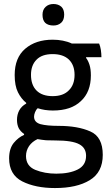

<svg xmlns="http://www.w3.org/2000/svg" viewBox="-20 -704 555 977"><path d="M249 -141.6Q341.8 -141.6 391.6 -189.5Q442.4 -236.3 442.4 -320.3Q442.4 -352.5 435.5 -374Q428.7 -395.5 418 -409.2Q418 -410.2 418 -413.1Q437.5 -413.1 496.1 -413.1Q496.1 -430.7 493.2 -450.2Q490.2 -468.8 484.4 -482.4Q438.5 -482.4 345.7 -482.4Q325.2 -492.2 299.8 -497.1Q275.4 -502 248 -502Q162.1 -502 108.4 -456.1Q54.7 -410.2 54.7 -322.3Q54.7 -267.6 71.3 -234.4Q87.9 -201.2 113.3 -180.7Q113.3 -179.7 113.3 -176.8Q89.8 -164.1 78.1 -142.6Q66.4 -121.1 66.4 -93.8Q66.4 -70.3 75.2 -51.8Q85 -34.2 102.5 -22.5Q102.5 -20.5 102.5 -17.6Q73.2 -4.9 49.8 23.4Q26.4 52.7 26.4 101.6Q26.4 184.6 92.8 218.8Q160.2 252.9 259.8 252.9Q371.1 252.9 436.5 212.9Q502.9 172.9 502.9 84Q502.9 -7.8 439.5 -35.2Q376 -63.5 278.3 -63.5Q218.8 -63.5 185.5 -72.3Q153.3 -82 153.3 -110.4Q153.3 -120.1 158.2 -132.8Q163.1 -145.5 171.9 -153.3Q189.5 -147.5 209 -144.5Q229.5 -141.6 249 -141.6ZM261.7 10.7Q348.6 10.7 383.8 30.3Q418 48.8 418 88.9Q418 136.7 376 158.2Q334 179.7 266.6 179.7Q207 179.7 159.2 160.2Q112.3 140.6 112.3 89.8Q112.3 62.5 127.9 39.1Q143.6 16.6 170.9 3.9Q193.4 7.8 214.8 9.8Q235.4 10.7 261.7 10.7ZM137.7 -323.2Q137.7 -372.1 166 -400.4Q193.4 -428.7 248 -428.7Q300.8 -428.7 330.1 -401.4Q359.4 -373 359.4 -323.2Q359.4 -272.5 330.1 -244.1Q301.8 -214.8 248 -214.8Q194.3 -214.8 166 -243.2Q137.7 -271.5 137.7 -323.2ZM252 -683.6Q227.5 -683.6 211.9 -668.9Q196.3 -654.3 196.3 -628.9Q196.3 -601.6 210 -587.9Q224.6 -574.2 252 -574.2Q276.4 -574.2 292 -588.9Q306.6 -602.5 306.6 -629.9Q306.6 -656.2 292 -669.9Q276.4 -683.6 252 -683.6Z"/></svg>

Font: cl
Style: Regular
Weight: 400
Designer: Mitja Miklavcic
Version: Version 1.0